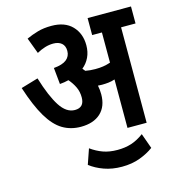

<svg xmlns="http://www.w3.org/2000/svg" viewBox="-119 -733 936 1026"><g transform="rotate(-15 348.5 -219.5)"><path d="M422 -210Q422 -143 382.5 -106.5Q343 -70 273 -70Q217 -70 172.5 -96.5Q128 -123 91 -185Q54 -247 20 -352L115 -380Q147 -275 182.5 -220Q218 -165 265 -165Q317 -165 317 -221Q317 -253 304.5 -279Q292 -305 272 -328Q249 -322 223 -320L214 -411Q262 -415 284.5 -433Q307 -451 307 -481Q307 -509 290 -523.5Q273 -538 244 -538Q221 -538 198 -531Q175 -524 152 -511L119 -599Q150 -613 183 -622.5Q216 -632 259 -632Q333 -632 373 -590.5Q413 -549 413 -484Q413 -447 399 -417.5Q385 -388 360 -368Q366 -361 372 -353Q398 -348 427 -348Q451 -348 470.5 -351Q490 -354 511 -361V-528H457V-622H697V-528H617V0H511V-268Q493 -262 475.5 -260Q458 -258 439 -258Q429 -258 417 -259Q422 -235 422 -210ZM430 193Q376 193 331.5 177Q287 161 255 136L284 52Q316 75 350.5 87.5Q385 100 430 100Q472 100 506.5 89Q541 78 576 52L606 136Q574 160 529.5 176.5Q485 193 430 193Z"/></g></svg>

Font: Noto Sans Condensed SemiBold
Style: Italic
Weight: 600
Width: 3
Italic angle: -12°
Designer: Monotype Design Team
Foundry: Monotype Imaging Inc.
Version: Version 2.013; ttfautohint (v1.8.4.7-5d5b)